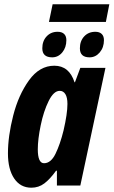

<svg xmlns="http://www.w3.org/2000/svg" viewBox="-20 -864 529 894"><path d="M17 -150Q17 -230 41.5 -326Q66 -422 115 -490Q164 -558 233 -558Q302 -558 327 -481H329L354 -548H471L354 0H245V-69H241Q213 -30 186.5 -10Q160 10 126 10Q75 10 46 -33Q17 -76 17 -150ZM276 -257Q294 -335 294 -380Q294 -410 284.5 -425.5Q275 -441 258 -441Q230 -441 206.5 -393.5Q183 -346 169.5 -280.5Q156 -215 156 -169Q156 -104 185 -104Q217 -104 238.5 -148Q260 -192 276 -257ZM225 -844H489L473 -762H208ZM177 -639Q177 -673 197 -694.5Q217 -716 248 -716Q268 -716 278.5 -706Q289 -696 289 -677Q289 -643 270 -620Q251 -597 223 -597Q177 -597 177 -639ZM352 -639Q352 -673 372 -694.5Q392 -716 424 -716Q443 -716 453.5 -706Q464 -696 464 -677Q464 -643 444.5 -620Q425 -597 397 -597Q352 -597 352 -639Z"/></svg>

Font: Noto Sans Display Ex Bold Cond
Style: Italic
Weight: 800
Width: 3
Italic angle: -12°
Designer: Monotype Design team
Foundry: Monotype Imaging Inc.
Version: Version 1.000